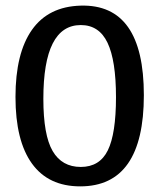

<svg xmlns="http://www.w3.org/2000/svg" viewBox="-20 -647 566 682"><path d="M267 -558Q134 -558 134 -296Q134 -167 167 -110.5Q200 -54 267 -54Q334 -54 363 -113Q392 -172 392 -302Q392 -432 362 -495Q332 -558 267 -558ZM265 15Q152 15 93.5 -66Q35 -147 35 -302.5Q35 -458 93.5 -541Q152 -624 267 -627Q491 -633 491 -309Q491 15 265 15Z"/></svg>

Font: Karma SemiBold
Style: Regular
Weight: 600
Designer: Joana Correia
Foundry: Indian Type Foundry
Version: Version 1.202;PS 1.0;hotconv 1.0.78;makeotf.lib2.5.61930; tt